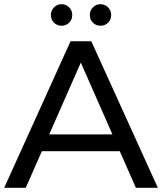

<svg xmlns="http://www.w3.org/2000/svg" viewBox="-21 -897 774 917"><path d="M551 -175H179L102 0H-1L316 -700H415L733 0H628ZM516 -255 365 -598 214 -255ZM222 -825Q222 -847 237 -862Q252 -877 273 -877Q294 -877 309 -862Q324 -847 324 -825Q324 -803 309 -788.5Q294 -774 273 -774Q252 -774 237 -788.5Q222 -803 222 -825ZM408 -825Q408 -847 423 -862Q438 -877 459 -877Q480 -877 495 -862Q510 -847 510 -825Q510 -803 495 -788.5Q480 -774 459 -774Q438 -774 423 -788.5Q408 -803 408 -825Z"/></svg>

Font: APTA Sans Medium
Style: Bold
Weight: 500
Version: Version 7.200